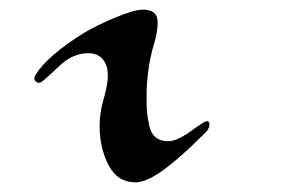

<svg xmlns="http://www.w3.org/2000/svg" viewBox="-20 -927 599 397"><path d="M260 -550Q223 -550 204.5 -585.5Q186 -621 186 -667Q186 -694 194 -721Q203 -752 203 -771Q203 -792 192.5 -804.5Q182 -817 162 -817Q131 -817 103 -791Q86 -774 68 -759Q60 -753 54 -758.5Q48 -764 54 -773Q79 -813 157 -861Q181 -875 219 -891Q257 -907 276 -907Q306 -907 306 -881Q306 -861 299 -838Q283 -786 283 -725Q283 -706 284 -695Q285 -684 288.5 -667.5Q292 -651 302 -643Q312 -635 328 -635Q348 -635 383 -662L401 -674Q412 -680 413 -671Q414 -665 408 -656Q346 -594 310 -570Q280 -550 260 -550Z"/></svg>

Font: Joscelyn
Style: Regular
Weight: 400
Designer: Peter S. Baker
Version: Version 1.012